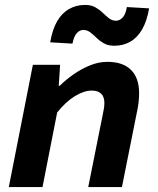

<svg xmlns="http://www.w3.org/2000/svg" viewBox="-20 -759 640 779"><path d="M15.7 0 113.4 -496.1H223.9L218.3 -410.8H222.3Q247 -435.4 278.9 -457.7Q310.8 -479.9 345.7 -494Q380.6 -508.1 415.8 -508.1Q478.5 -508.1 511.4 -475.5Q544.4 -443 544.4 -380.6Q544.4 -363.2 542.3 -344.1Q540.2 -325 536 -306.5L474.7 0H338L396 -289.6Q399.3 -305.2 401.4 -317.6Q403.5 -330 403.5 -341.2Q403.5 -366.4 390.4 -378.9Q377.4 -391.5 352.4 -391.5Q320.8 -391.5 283.7 -368.8Q246.7 -346.2 211.9 -302.6L152.5 0ZM443.4 -573.4Q418.9 -573.4 401.6 -583.1Q384.4 -592.9 371.7 -605.5Q358.9 -618 346.2 -627.8Q333.4 -637.5 318 -637.5Q303.2 -637.5 291.5 -624.5Q279.7 -611.5 274 -582L183.7 -587.3Q192.4 -639.4 211.8 -672.7Q231.2 -706.1 260.4 -722.5Q289.5 -739 325.3 -739Q349.8 -739 367.1 -729.2Q384.3 -719.5 397 -706.9Q409.8 -694.3 422.5 -684.6Q435.3 -674.9 450.7 -674.9Q465.7 -674.9 477.8 -688Q489.8 -701.1 494.7 -730.4L585 -725.1Q576.3 -674 556.9 -640.2Q537.5 -606.5 508.8 -589.9Q480.2 -573.4 443.4 -573.4Z"/></svg>

Font: SourceCodeVF
Style: Italic
Weight: 200
Italic angle: -11°
Monospace: yes
Designer: Paul D. Hunt, Teo Tuominen
Foundry: Adobe
Version: Version 1.026;hotconv 1.1.0;makeotfexe 2.6.0